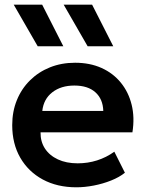

<svg xmlns="http://www.w3.org/2000/svg" viewBox="-20 -782 620 817"><path d="M305 15Q223.5 15 162 -18.2Q100.5 -51.5 66.2 -111Q32 -170.5 32 -249.5Q32 -307.5 51.8 -356Q71.5 -404.5 107.8 -440.2Q144 -476 192.8 -495.5Q241.5 -515 299.5 -515Q362.5 -515 412 -492.8Q461.5 -470.5 494.2 -430.2Q527 -390 540.2 -336.2Q553.5 -282.5 543.5 -219H152.5Q152 -179.5 171.2 -150Q190.5 -120.5 226.2 -103.8Q262 -87 310.5 -87Q353.5 -87 393 -99.5Q432.5 -112 466.5 -136.5L511.5 -47Q488 -28 453 -14Q418 0 379.2 7.5Q340.5 15 305 15ZM160 -310H419.5Q418 -360.5 386 -389.2Q354 -418 296.5 -418Q239.5 -418 202.5 -389.2Q165.5 -360.5 160 -310ZM353 -585 251 -762H372L462 -585ZM140.5 -585 38.5 -762H159.5L249.5 -585Z"/></svg>

Font: Geologica Roman Medium
Style: Regular
Weight: 500
Designer: Sindre Bremnes, Frode Helland
Foundry: Monokrom Skriftforlag AS
Version: Version 1.010;gftools[0.9.28]